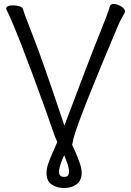

<svg xmlns="http://www.w3.org/2000/svg" viewBox="-20 -731 660 966"><path d="M343 -2Q350 13 359 32Q371 60 381 88.5Q391 117 391 137Q391 177 365.5 196Q340 215 303 215Q265 215 239.5 197Q214 179 214 139Q214 117 224 88.5Q234 60 247 32Q258 7 268 -16Q267 -17 267 -18L264 -27Q257 -40 251 -59Q236 -103 210 -176Q67 -573 12 -684Q11 -686 11 -688Q11 -704 48 -704Q64 -704 79 -699Q94 -694 96 -684Q102 -661 147.5 -546Q193 -431 304 -99Q432 -440 478 -553Q524 -666 533 -700Q536 -711 552.5 -711Q569 -711 589 -699Q609 -687 609 -673Q609 -668 597 -648Q585 -628 573 -600Q373 -127 350 -35Q346 -17 344 -6Q344 -4 343 -2ZM277 134Q277 159 303 159Q327 159 327 134Q327 114 320 94.5Q313 75 303 50Q293 70 285 94Q277 118 277 134Z"/></svg>

Font: QiushuiShotai
Style: Regular
Weight: 600
Designer: Fontworks Inc.
Foundry: Fontworks Inc.
Version: Version 1.250